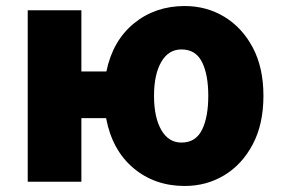

<svg xmlns="http://www.w3.org/2000/svg" viewBox="-20 -603 933 637"><path d="M582 -130Q629 -130 650 -172Q671 -214 671 -285Q671 -356 650 -397.5Q629 -439 582 -439Q539 -439 515 -397.5Q491 -356 491 -285Q491 -214 515 -172Q539 -130 582 -130ZM593 14Q493 14 422.5 -45.5Q352 -105 332 -211H250V0H72V-569H250V-366H333Q354 -468 424.5 -525.5Q495 -583 593 -583Q665 -583 724 -547.5Q783 -512 818.5 -445.5Q854 -379 854 -285Q854 -191 818.5 -124Q783 -57 724 -21.5Q665 14 593 14Z"/></svg>

Font: Source Han Sans TC Heavy
Style: Regular
Weight: 900
Designer: Ryoko NISHIZUKA Ë•øÂ°öÊ∂ºÂ≠ê (kana, bopomofo & ideographs); Paul D. Hunt (Latin, Greek & Cyrillic); Sandoll Communicatio
Foundry: Adobe
Version: Version 2.004;hotconv 1.0.118;makeotfexe 2.5.65603